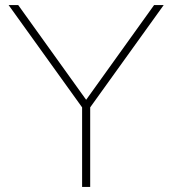

<svg xmlns="http://www.w3.org/2000/svg" viewBox="-20 -740 682 760"><path d="M305 0H337V-315L628 -720H590L321 -345L52 -720H14L305 -315Z"/></svg>

Font: Aspekta 100
Style: Regular
Weight: 100
Designer: Ivo Dolenc
Version: Version 2.000